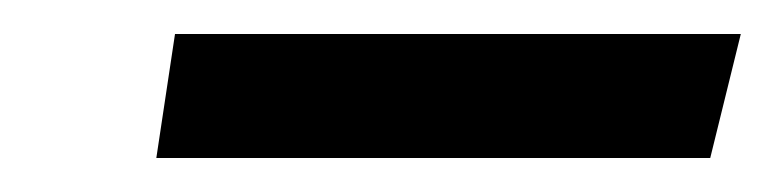

<svg xmlns="http://www.w3.org/2000/svg" viewBox="-20 -689 456 113"><path d="M398 -596H72L83 -669H416Z"/></svg>

Font: Andada SC
Style: Bold Italic
Weight: 700
Italic angle: -8.29999°
Designer: Carolina Giovagnoli
Foundry: Carolina Giovagnoli
Version: Version 1.003